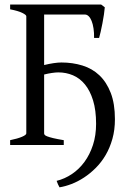

<svg xmlns="http://www.w3.org/2000/svg" viewBox="-20 -635 568 841"><path d="M483.4 -112.8Q483.4 -65.9 472.4 -26.9Q461.4 12.2 442.9 43.9Q424.3 75.7 399.7 100.3Q375 125 348.1 142.6Q321.3 160.2 293.5 170.9Q265.6 181.6 240.7 185.5Q237.3 180.2 234.1 172.6Q231 165 228 157.2Q263.7 148.4 295.2 127.2Q326.7 106 350.1 74Q373.5 42 387.2 0Q400.9 -42 400.9 -92.8Q400.9 -152.3 387.7 -195.1Q374.5 -237.8 352.1 -265.1Q329.6 -292.5 299.6 -305.2Q269.5 -317.9 235.8 -317.9Q223.1 -317.9 207 -315.4Q190.9 -313 173.3 -308.6V-50.8Q173.3 -47.4 175.8 -44.2Q178.2 -41 187 -37.6Q195.8 -34.2 212.9 -30Q230 -25.9 259.3 -21V0H24.4V-21Q57.6 -27.8 76.4 -35.9Q95.2 -43.9 95.2 -50.8V-564Q95.2 -569.8 77.4 -578.6Q59.6 -587.4 24.4 -594.2V-615.2H422.9L439 -603Q438 -590.3 435.3 -571.5Q432.6 -552.7 428.7 -533Q424.8 -513.2 420.9 -495.6Q417 -478 414.1 -468.8H392.1Q392.6 -491.7 389.6 -510.7Q386.7 -529.8 381.3 -543.2Q376 -556.6 368.4 -564Q360.8 -571.3 352.1 -571.3H173.3V-350.1Q195.3 -355.5 214.8 -358.4Q234.4 -361.3 249 -361.3Q297.9 -361.3 340.8 -348.1Q383.8 -335 415.3 -305.2Q446.8 -275.4 465.1 -228Q483.4 -180.7 483.4 -112.8Z"/></svg>

Font: Gentium Plus CyrE
Style: Regular
Weight: 400
Designer: J. Victor Gaultney, Annie Olsen, Iska Routamaa, Becca Hirsbrunner
Foundry: SIL International
Version: Version 5.000